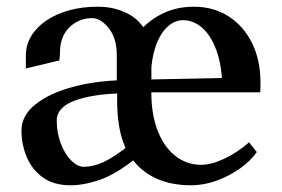

<svg xmlns="http://www.w3.org/2000/svg" viewBox="-20 -536 839 572"><path d="M549 16Q490 16 445 -4.5Q400 -25 371 -66L388 -67Q326 -17 278 -0.5Q230 16 190 16Q140 16 107.5 -7.5Q75 -31 59.5 -68.5Q44 -106 44 -147Q44 -192 85.5 -225Q127 -258 195 -276.5Q263 -295 341 -297L328 -282V-370Q328 -422 304 -452Q280 -482 254 -482Q230 -482 209 -471Q188 -460 174.5 -439.5Q161 -419 159 -390Q159 -382 158.5 -373.5Q158 -365 157 -356L57 -332Q57 -342 57 -351.5Q57 -361 57 -370Q57 -402 73 -428.5Q89 -455 117.5 -474.5Q146 -494 185 -505Q224 -516 271 -516Q318 -516 355.5 -498Q393 -480 411 -448L401 -449Q430 -480 469.5 -498Q509 -516 557 -516Q617 -516 661.5 -487Q706 -458 731 -407.5Q756 -357 756 -290Q756 -283 756 -276Q756 -269 755 -261H416L431 -275Q429 -204 447.5 -152.5Q466 -101 500.5 -73Q535 -45 579 -45Q610 -45 649 -63.5Q688 -82 722 -112L745 -83Q727 -57 695.5 -34.5Q664 -12 626 2Q588 16 549 16ZM149 -177Q149 -141 161 -109Q173 -77 192 -58Q211 -39 230 -39Q257 -39 288 -53Q319 -67 367 -105L358 -87Q343 -116 336 -153.5Q329 -191 329 -237Q329 -244 329 -252.5Q329 -261 332 -266L345 -258Q255 -256 202 -236Q149 -216 149 -177ZM656 -304 642 -290Q640 -335 630 -369.5Q620 -404 604.5 -427.5Q589 -451 568.5 -463.5Q548 -476 525 -476Q502 -476 481.5 -458.5Q461 -441 448 -409.5Q435 -378 431 -336V-284L416 -299Z"/></svg>

Font: Wittgenstein Medium
Style: Regular
Weight: 500
Designer: Jörg Drees
Foundry: Jörg Drees
Version: Version 1.500